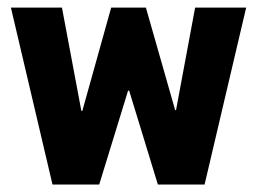

<svg xmlns="http://www.w3.org/2000/svg" viewBox="-20 -496 693 516"><path d="M372.1 -475.6 450.7 -200.2H453.1L504.4 -475.6H641.6L529.8 0H404.3L327.1 -252.4H324.2L246.6 0H121.1L9.3 -475.6H146.5L198.7 -197.8H201.2L278.8 -475.6Z"/></svg>

Font: Yantramanav Black
Style: Regular
Weight: 900
Version: Version 1.001;PS 1.0;hotconv 1.0.72;makeotf.lib2.5.5900; ttf